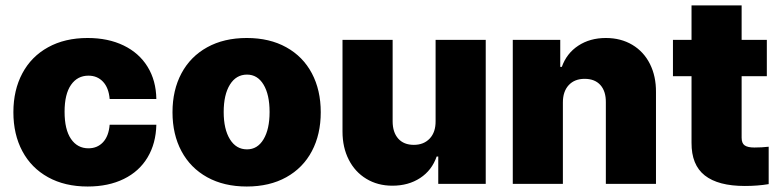

<svg xmlns="http://www.w3.org/2000/svg" viewBox="-20 -677 2873 707"><path d="M29.3 -263.7Q29.3 -345.2 62.3 -407Q95.2 -468.8 157 -502.9Q218.8 -537.1 302.7 -537.1Q378.4 -537.1 435.3 -509.5Q492.2 -481.9 523.4 -431.2Q554.7 -380.4 555.7 -312.5H383.8Q380.4 -353.5 359.4 -376Q338.4 -398.4 305.7 -398.4Q265.1 -398.4 241.5 -364.5Q217.8 -330.6 217.8 -265.6Q217.8 -199.7 241.5 -165.3Q265.1 -130.9 305.7 -130.9Q338.4 -130.9 359.4 -153.3Q380.4 -175.8 383.8 -217.8H555.7Q554.2 -148.9 523.4 -97.4Q492.7 -45.9 436 -18.1Q379.4 9.8 302.7 9.8Q218.8 9.8 157 -24.4Q95.2 -58.6 62.3 -120.4Q29.3 -182.1 29.3 -263.7Z M615.2 -263.7Q615.2 -345.2 648.2 -407Q681.2 -468.8 742.9 -502.9Q804.7 -537.1 888.7 -537.1Q972.7 -537.1 1034.2 -502.9Q1095.7 -468.8 1128.4 -407Q1161.1 -345.2 1161.1 -263.7Q1161.1 -182.1 1128.4 -120.4Q1095.7 -58.6 1034.2 -24.4Q972.7 9.8 888.7 9.8Q804.7 9.8 742.9 -24.4Q681.2 -58.6 648.2 -120.4Q615.2 -182.1 615.2 -263.7ZM972.7 -264.6Q972.7 -328.6 950.4 -365.5Q928.2 -402.3 889.6 -402.3Q849.6 -402.3 826.7 -365.5Q803.7 -328.6 803.7 -264.6Q803.7 -201.2 826.7 -164.1Q849.6 -127 889.6 -127Q928.2 -127 950.4 -164.1Q972.7 -201.2 972.7 -264.6Z M1584 -530.3H1768.6V0H1593.8V-100.6H1587.9Q1570.3 -49.8 1527.1 -21.5Q1483.9 6.8 1424.8 6.8Q1370.6 6.8 1328.9 -18.6Q1287.1 -43.9 1264.2 -89.1Q1241.2 -134.3 1241.2 -192.4V-530.3H1425.8V-230.5Q1425.8 -189.9 1446.3 -166.7Q1466.8 -143.6 1503.9 -143.6Q1540.5 -143.6 1562.5 -167Q1584.5 -190.4 1584 -231.4Z M2052.7 0H1868.2V-530.3H2043V-430.7H2048.8Q2066.4 -480.5 2109.4 -508.8Q2152.3 -537.1 2210.9 -537.1Q2266.1 -537.1 2308.3 -512Q2350.6 -486.8 2373.3 -441.4Q2396 -396 2395.5 -337.9V0H2210.9V-299.8Q2211.4 -340.8 2190.9 -363.8Q2170.4 -386.7 2132.8 -386.7Q2095.7 -386.7 2074.2 -363.5Q2052.7 -340.3 2052.7 -299.8Z M2803.7 -396.5H2710.9V-169.9Q2710.9 -149.4 2722.2 -141.6Q2733.4 -133.8 2757.8 -133.8Q2785.6 -133.8 2810.5 -136.7V1Q2769.5 7.8 2722.7 7.8Q2624.5 7.8 2575.2 -31Q2525.9 -69.8 2526.4 -151.4V-396.5H2458V-530.3H2526.4V-657.2H2710.9V-530.3H2803.7Z"/></svg>

Font: Pretendard JP Black
Style: Regular
Weight: 900
Designer: Base glyphs from Inter by Rasmus Andersson; Hangeul glyphs from Noto Sans CJK(Source Han Sans) by Jang Soo-young and Kan
Foundry: Kil Hyung-jin
Version: Version 1.309